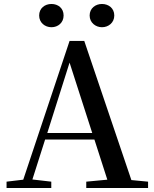

<svg xmlns="http://www.w3.org/2000/svg" viewBox="-20 -946 775 966"><path d="M239 -809C272 -809 300 -832 300 -868C300 -905 272 -926 239 -926C206 -926 177 -905 177 -868C177 -832 206 -809 239 -809ZM493 -809C526 -809 555 -832 555 -868C555 -905 526 -926 493 -926C461 -926 431 -905 431 -868C431 -832 461 -809 493 -809ZM330 -631 444 -277H218ZM414 0H725V-32L641 -40L404 -740H330L97 -42L13 -32V0H238V-32L143 -43L207 -244H455L520 -42L414 -32Z"/></svg>

Font: Noto Serif CJK HK SemiBold
Style: Regular
Weight: 600
Designer: Ryoko NISHIZUKA 西塚涼子 (kana & ideographs); Frank Grießhammer (Latin, Greek & Cyrillic); Wenlong ZHANG 张文龙 (bopomofo); San
Foundry: Adobe
Version: Version 2.001;hotconv 1.1.0;makeotfexe 2.6.0